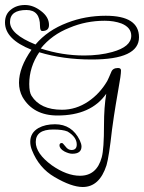

<svg xmlns="http://www.w3.org/2000/svg" viewBox="-20 -576 576 768"><path d="M311 172Q266 172 198 132Q136 96 108 25Q101 8 101 -9Q101 -45 134 -64Q161 -79 200 -79Q268 -79 299 -15Q306 0 306 10Q306 39 269 39Q262 39 254 36.5Q246 34 238 30Q218 19 218 5Q218 -4 228 -4Q231 -4 242 10Q252 24 266 24Q287 24 287 2Q287 -28 250 -50Q231 -58 193 -58Q123 -58 123 -8Q123 38 187 85Q247 127 300 127Q367 127 387 53Q396 20 396 -77Q396 -147 405 -201Q344 -114 210 -114Q113 -114 70 -188Q63 -201 59.5 -215.5Q56 -230 56 -245Q56 -306 106 -377Q0 -419 0 -486Q0 -519 23 -537Q46 -556 80 -556Q113 -556 144 -532Q176 -508 176 -476Q176 -452 149 -452Q140 -452 140 -472Q140 -536 86 -536Q20 -536 20 -488Q20 -439 122 -398Q170 -455 249 -485Q321 -513 403 -513Q536 -513 536 -427Q536 -338 347 -338Q232 -338 137 -367Q97 -308 97 -240Q97 -207 106 -193Q141 -137 228 -137Q284 -137 333 -170Q379 -201 409 -252Q412 -258 416 -267Q420 -276 425 -288Q431 -304 452 -304Q464 -304 464 -294Q464 -285 461.5 -267Q459 -249 454 -222Q450 -199 443 -157.5Q436 -116 428 -57Q422 -3 416.5 32.5Q411 68 406 85Q378 172 311 172ZM317 -354Q347 -354 375.5 -357.5Q404 -361 429 -368Q505 -389 505 -433Q505 -466 466 -482Q436 -493 399 -493Q324 -493 258 -465Q187 -437 143 -382Q228 -354 317 -354Z"/></svg>

Font: Ole
Style: Regular
Weight: 400
Designer: Robert E. Leuschke
Foundry: Robert E. Leuschke
Version: Version 1.010; ttfautohint (v1.8.3)